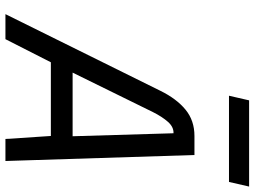

<svg xmlns="http://www.w3.org/2000/svg" viewBox="-135 -801 936 706"><g transform="rotate(90 333.0 -448.0)"><path d="M349 -896H666L649 -822H332ZM314 -570Q343 -629 383 -662Q423 -695 480 -695H550L572 0H491L480 -167H209L124 0H32ZM247 -247H481L470 -618Q447 -619 428 -597.5Q409 -576 392 -542Z"/></g></svg>

Font: Panefresco 500wt
Style: Italic
Weight: 700
Foundry: Campivisivi & Chank Co
Version: Version 1.000